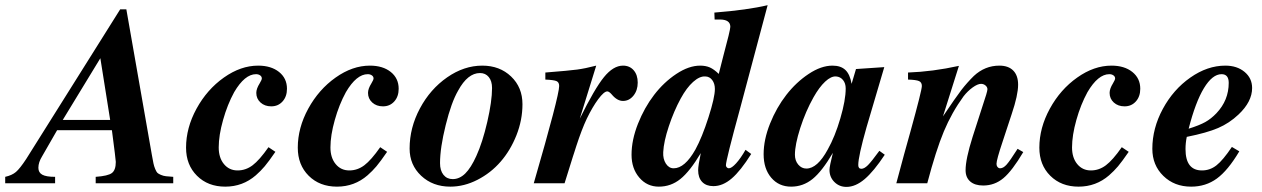

<svg xmlns="http://www.w3.org/2000/svg" viewBox="-51 -712 4903 746"><path d="M622.1 -24.9V0H320.8V-24.9Q368.7 -28.3 383.8 -39.8Q398.9 -51.3 398.9 -83Q398.9 -90.8 383.8 -206.1H170.9L112.8 -105Q98.1 -81.5 98.1 -60.1Q98.1 -41.5 113.3 -33.2Q128.4 -24.9 163.1 -24.9V0H-30.8V-24.9Q-4.4 -30.8 11 -43.9Q26.4 -57.1 50.8 -94.2L416 -675.8H439.9L539.1 -109.9Q543 -88.4 545.2 -77.4Q547.4 -66.4 552 -55.4Q556.6 -44.4 560.5 -40.5Q564.5 -36.6 574.2 -32.5Q584 -28.3 593.8 -27.3Q603.5 -26.4 622.1 -24.9ZM192.9 -246.1H377L338.9 -485.8Z M992.2 -140.1 1019 -122.1Q993.2 -84.5 977.5 -65.9Q961.9 -47.4 942.9 -30.8Q892.1 13.2 824.2 13.2Q756.8 13.2 714.4 -29.1Q671.9 -71.3 671.9 -138.2Q671.9 -215.3 712.6 -289.8Q753.4 -364.3 818.8 -410.6Q884.3 -457 952.1 -457Q1002.4 -457 1033.2 -432.4Q1064 -407.7 1064 -367.2Q1064 -336.9 1046.9 -317.9Q1029.8 -298.8 1002.9 -298.8Q977.5 -298.8 961.2 -313.7Q944.8 -328.6 944.8 -351.1Q944.8 -367.2 958 -388.2Q966.3 -401.9 966.3 -407.2Q966.3 -414.6 959.7 -419.2Q953.1 -423.8 943.8 -423.8Q899.9 -423.8 858.9 -354Q832.5 -305.7 815.7 -245.8Q798.8 -186 798.8 -139.2Q798.8 -99.1 819.1 -74.5Q839.4 -49.8 872.1 -49.8Q903.8 -49.8 930.4 -69.8Q957 -89.8 992.2 -140.1Z M1426.3 -140.1 1453.1 -122.1Q1427.2 -84.5 1411.6 -65.9Q1396 -47.4 1377 -30.8Q1326.2 13.2 1258.3 13.2Q1190.9 13.2 1148.4 -29.1Q1106 -71.3 1106 -138.2Q1106 -215.3 1146.7 -289.8Q1187.5 -364.3 1252.9 -410.6Q1318.4 -457 1386.2 -457Q1436.5 -457 1467.3 -432.4Q1498 -407.7 1498 -367.2Q1498 -336.9 1481 -317.9Q1463.9 -298.8 1437 -298.8Q1411.6 -298.8 1395.3 -313.7Q1378.9 -328.6 1378.9 -351.1Q1378.9 -367.2 1392.1 -388.2Q1400.4 -401.9 1400.4 -407.2Q1400.4 -414.6 1393.8 -419.2Q1387.2 -423.8 1377.9 -423.8Q1334 -423.8 1293 -354Q1266.6 -305.7 1249.8 -245.8Q1232.9 -186 1232.9 -139.2Q1232.9 -99.1 1253.2 -74.5Q1273.4 -49.8 1306.2 -49.8Q1337.9 -49.8 1364.5 -69.8Q1391.1 -89.8 1426.3 -140.1Z M1822.8 -457Q1890.6 -457 1934.8 -414.8Q1979 -372.6 1979 -307.1Q1979 -245.6 1955.6 -186.5Q1932.1 -127.4 1894 -83.7Q1856 -40 1804.2 -13.4Q1752.4 13.2 1698.7 13.2Q1630.4 13.2 1585.4 -29.1Q1540.5 -71.3 1540.5 -134.8Q1540.5 -215.8 1580.6 -290.8Q1620.6 -365.7 1686.3 -411.4Q1752 -457 1822.8 -457ZM1814 -428.2Q1766.1 -428.2 1729 -359.9Q1702.6 -314.5 1680.7 -225.8Q1658.7 -137.2 1658.7 -78.1Q1658.7 -49.3 1672.1 -32.7Q1685.5 -16.1 1708 -16.1Q1734.4 -16.1 1756.6 -37.8Q1778.8 -59.6 1799.8 -106Q1823.7 -158.2 1842.3 -238.5Q1860.8 -318.8 1860.8 -370.1Q1860.8 -397 1848.1 -412.6Q1835.4 -428.2 1814 -428.2Z M2067.9 -402.8V-430.2Q2160.6 -437.5 2191.4 -441.7Q2222.2 -445.8 2265.6 -457L2201.7 -251Q2259.3 -367.7 2295.7 -412.4Q2332 -457 2369.6 -457Q2395.5 -457 2411.1 -439Q2426.8 -420.9 2426.8 -391.1Q2426.8 -360.8 2410.2 -340.3Q2393.6 -319.8 2369.6 -319.8Q2346.7 -319.8 2325.7 -345.2Q2315.4 -356.9 2308.6 -356.9Q2295.9 -356.9 2273.4 -326.7Q2251 -296.4 2229 -251Q2209.5 -210 2188 -144Q2186 -136.2 2181.2 -122.6Q2176.3 -108.9 2174.8 -103Q2170.4 -88.9 2142.6 0H2022.9Q2121.6 -340.3 2121.6 -377.9Q2121.6 -392.1 2111.6 -396.7Q2101.6 -401.4 2067.9 -402.8Z M2845.7 -129.9 2867.7 -113.8Q2826.7 -48.3 2792 -18.6Q2757.3 11.2 2720.7 11.2Q2692.9 11.2 2677.2 -5.1Q2661.6 -21.5 2661.6 -50.8Q2661.6 -68.4 2671.9 -117.2Q2629.4 -45.9 2592.5 -16.4Q2555.7 13.2 2508.8 13.2Q2462.9 13.2 2432.9 -22Q2402.8 -57.1 2402.8 -110.8Q2402.8 -168 2427.7 -231Q2452.6 -293.9 2490.5 -343.3Q2528.3 -392.6 2576.9 -424.8Q2625.5 -457 2669.4 -457Q2690.9 -457 2707 -450Q2723.1 -442.9 2741.7 -424.8L2758.8 -492.2Q2786.6 -595.2 2786.6 -607.9Q2786.6 -636.2 2745.6 -636.2H2725.6L2724.6 -663.1Q2854 -673.3 2931.6 -691.9L2824.7 -291Q2769.5 -89.4 2769.5 -69.8Q2769.5 -65.4 2772.9 -61.8Q2776.4 -58.1 2780.8 -58.1Q2791.5 -58.1 2809.1 -77.4Q2826.7 -96.7 2845.7 -129.9ZM2689.5 -415Q2667.5 -416.5 2642.1 -393.8Q2616.7 -371.1 2593.8 -329.1Q2567.4 -280.8 2547.6 -221.2Q2527.8 -161.6 2525.9 -121.1Q2524.4 -94.7 2536.1 -76.4Q2547.9 -58.1 2566.4 -58.1Q2609.9 -58.1 2650.9 -130.9Q2676.8 -178.2 2701.7 -255.9Q2726.6 -333.5 2726.6 -366.2Q2726.6 -387.2 2716.3 -400.9Q2706.1 -414.6 2689.5 -415Z M3365.7 -126 3386.7 -110.8Q3344.2 -46.4 3308.6 -16.1Q3272.9 14.2 3237.8 14.2Q3210 14.2 3190.9 -4.9Q3171.9 -23.9 3171.9 -51.8Q3171.9 -65.4 3185.1 -118.2Q3143.1 -46.4 3106.2 -16.6Q3069.3 13.2 3022.9 13.2Q2975.1 13.2 2945.6 -21.5Q2916 -56.2 2916 -112.8Q2916 -169.4 2940.9 -231.7Q2965.8 -293.9 3004.2 -343.3Q3042.5 -392.6 3091.1 -424.8Q3139.6 -457 3183.6 -457Q3215.8 -457 3233.6 -440.2Q3251.5 -423.3 3257.8 -386.2L3274.9 -443.8L3384.8 -451.2L3315.9 -217.8Q3283.7 -104.5 3283.7 -70.8Q3283.7 -56.2 3295.9 -56.2Q3307.1 -56.2 3321.3 -70.3Q3335.4 -84.5 3365.7 -126ZM3197.8 -415Q3178.2 -416.5 3155 -394.8Q3131.8 -373 3109.9 -334Q3079.1 -279.3 3058.3 -214.6Q3037.6 -149.9 3037.6 -110.8Q3037.6 -87.9 3050.5 -72.5Q3063.5 -57.1 3082 -57.1Q3125 -57.1 3165 -130.9Q3193.4 -181.2 3214.1 -252.2Q3234.9 -323.2 3234.9 -368.2Q3234.9 -388.2 3224.6 -400.9Q3214.4 -413.6 3197.8 -415Z M3902.8 -133.8 3924.8 -121.1Q3881.8 -48.3 3847.7 -19.8Q3813.5 8.8 3769 8.8Q3736.8 8.8 3718.8 -6.8Q3700.7 -22.5 3700.7 -50.8Q3700.7 -93.8 3728 -180.2L3780.8 -344.2Q3785.6 -360.4 3785.6 -365.2Q3785.6 -373.5 3778.1 -379.9Q3770.5 -386.2 3760.7 -386.2Q3747.6 -386.2 3728 -372.1Q3708.5 -357.9 3692.9 -337.9Q3647 -274.9 3616.2 -201.2Q3585.4 -127.4 3551.8 0H3431.6Q3464.8 -125 3486.8 -202.1Q3530.8 -361.3 3530.8 -377.9Q3530.8 -392.1 3519.8 -397Q3508.8 -401.9 3477.1 -402.8V-430.2Q3572.8 -433.6 3674.8 -456.1L3612.8 -259.8Q3662.6 -334 3684.3 -362.3Q3706.1 -390.6 3732.9 -417Q3775.9 -457 3832 -457Q3867.2 -457 3886 -437.7Q3904.8 -418.5 3904.8 -382.8Q3904.8 -342.8 3879.9 -269L3844.7 -162.1Q3820.8 -90.8 3820.8 -75.2Q3820.8 -67.9 3825 -63Q3829.1 -58.1 3835 -58.1Q3847.2 -58.1 3860.1 -72.5Q3873 -86.9 3902.8 -133.8Z M4307.6 -140.1 4334.5 -122.1Q4308.6 -84.5 4293 -65.9Q4277.3 -47.4 4258.3 -30.8Q4207.5 13.2 4139.6 13.2Q4072.3 13.2 4029.8 -29.1Q3987.3 -71.3 3987.3 -138.2Q3987.3 -215.3 4028.1 -289.8Q4068.8 -364.3 4134.3 -410.6Q4199.7 -457 4267.6 -457Q4317.9 -457 4348.6 -432.4Q4379.4 -407.7 4379.4 -367.2Q4379.4 -336.9 4362.3 -317.9Q4345.2 -298.8 4318.4 -298.8Q4293 -298.8 4276.6 -313.7Q4260.3 -328.6 4260.3 -351.1Q4260.3 -367.2 4273.4 -388.2Q4281.7 -401.9 4281.7 -407.2Q4281.7 -414.6 4275.1 -419.2Q4268.6 -423.8 4259.3 -423.8Q4215.3 -423.8 4174.3 -354Q4147.9 -305.7 4131.1 -245.8Q4114.3 -186 4114.3 -139.2Q4114.3 -99.1 4134.5 -74.5Q4154.8 -49.8 4187.5 -49.8Q4219.2 -49.8 4245.8 -69.8Q4272.5 -89.8 4307.6 -140.1Z M4735.4 -141.1 4764.2 -124Q4720.2 -49.8 4677 -18.3Q4633.8 13.2 4577.1 13.2Q4511.7 13.2 4469 -28.6Q4426.3 -70.3 4426.3 -133.8Q4426.3 -213.4 4467 -288.8Q4507.8 -364.3 4574 -410.6Q4640.1 -457 4710 -457Q4755.4 -457 4784.7 -432.6Q4814 -408.2 4814 -370.1Q4814 -316.9 4761.2 -267.1Q4725.6 -233.4 4681.9 -214.6Q4638.2 -195.8 4560.1 -180.2Q4555.2 -156.2 4555.2 -132.8Q4555.2 -49.8 4619.1 -49.8Q4650.4 -49.8 4675.5 -69.6Q4700.7 -89.4 4735.4 -141.1ZM4567.4 -211.9Q4609.4 -225.1 4632.1 -237.8Q4654.8 -250.5 4675.3 -272Q4723.1 -322.3 4723.1 -390.1Q4723.1 -423.8 4695.3 -423.8Q4659.7 -423.8 4626.7 -369.4Q4593.8 -314.9 4567.4 -211.9Z"/></svg>

Font: Accordance
Style: Bold-Italic
Weight: 700
Italic angle: -11°
Version: Version 1.2 (build January 31, 2020) Miklal Software Solutio